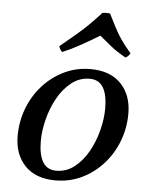

<svg xmlns="http://www.w3.org/2000/svg" viewBox="-51 -735 624 792"><g transform="rotate(5 260.5 -339.0)"><path d="M313 -415Q271 -415 237.5 -388.5Q204 -362 181 -320.5Q158 -279 146 -231.5Q134 -184 134 -142Q134 -85 152 -55Q170 -25 208 -25V15Q126 15 81.5 -31.5Q37 -78 37 -155Q37 -214 57.5 -268Q78 -322 115.5 -364Q153 -406 203.5 -430.5Q254 -455 313 -455ZM208 -25Q250 -25 283.5 -51.5Q317 -78 340 -119.5Q363 -161 375 -208.5Q387 -256 387 -298Q387 -355 369 -385Q351 -415 313 -415V-455Q395 -455 439.5 -408.5Q484 -362 484 -285Q484 -226 463.5 -172Q443 -118 405.5 -76Q368 -34 317.5 -9.5Q267 15 208 15ZM190 -515Q184 -520 181 -525.5Q178 -531 176 -538Q215 -570 241.5 -592.5Q268 -615 291 -637.5Q314 -660 341 -690Q357 -693 373 -690Q389 -659 400.5 -636Q412 -613 427.5 -590Q443 -567 471 -534Q465 -522 452 -515Q411 -538 389 -556.5Q367 -575 341 -596Q321 -584 299 -571Q277 -558 251 -544Q225 -530 190 -515Z"/></g></svg>

Font: Poltawski Nowy
Style: Italic
Weight: 400
Italic angle: -12°
Designer: Adam Pótawski, Mateusz Machalski, Borys Kosmynka, Ania Wieluska
Foundry: Capitalics.wtf
Version: Version 1.001;gftools[0.9.25]